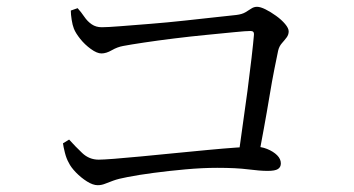

<svg xmlns="http://www.w3.org/2000/svg" viewBox="-20 -634 1040 564"><path d="M678 -159Q684 -205 692 -259.5Q700 -314 707 -367.5Q714 -421 719 -464.5Q724 -508 726 -532Q727 -543 716 -543Q703 -543 668 -539.5Q633 -536 586.5 -531.5Q540 -527 491.5 -521Q443 -515 403 -509Q363 -503 342 -499Q325 -496 308.5 -486.5Q292 -477 278 -477Q265 -477 247 -490Q229 -503 215.5 -520Q202 -537 197 -550Q193 -560 190.5 -576Q188 -592 188 -603L208 -610Q218 -599 227.5 -585Q237 -571 249.5 -562.5Q262 -554 279 -554Q295 -554 333.5 -557Q372 -560 422 -564Q472 -568 522.5 -573.5Q573 -579 614 -583.5Q655 -588 674 -590Q691 -592 701 -598Q711 -604 718.5 -609Q726 -614 735 -614Q745 -614 760 -606.5Q775 -599 791 -587.5Q807 -576 817.5 -563.5Q828 -551 828 -542Q828 -532 822 -524Q816 -516 808 -507Q800 -498 797 -485Q793 -466 786 -431Q779 -396 771.5 -350.5Q764 -305 755 -256Q746 -207 737 -159ZM267 -90Q253 -90 235.5 -101Q218 -112 203 -127.5Q188 -143 182 -156Q175 -168 170.5 -186Q166 -204 165 -213L183 -224Q201 -204 221.5 -184.5Q242 -165 270 -165Q282 -165 315 -167.5Q348 -170 394.5 -174.5Q441 -179 492 -184Q543 -189 590.5 -193.5Q638 -198 674 -200.5Q710 -203 724 -203Q746 -204 764.5 -196.5Q783 -189 794 -178Q805 -167 805 -154Q805 -143 796.5 -137.5Q788 -132 766 -132Q744 -132 709 -136.5Q674 -141 618 -141Q575 -141 525 -136.5Q475 -132 430 -126Q385 -120 355 -114Q328 -109 313 -103.5Q298 -98 288 -94Q278 -90 267 -90Z"/></svg>

Font: Noto Serif TC
Style: Regular
Weight: 400
Designer: Ryoko NISHIZUKA  (kana & ideographs); Frank Grießhammer (Latin, Greek & Cyrillic); Wenlong ZHANG  (bopomofo); Sandoll Co
Foundry: Adobe
Version: Version 2.003-H1;hotconv 1.1.1;makeotfexe 2.6.0